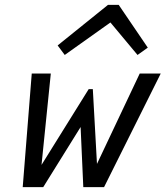

<svg xmlns="http://www.w3.org/2000/svg" viewBox="-20 -766 678 786"><path d="M638 -465 406 0H321L310 -246L157 0H73L110 -465H188L150 -91L343 -401H360L377 -95L552 -465ZM245 -541 216 -580 422 -746H466L585 -571L543 -541L432 -674Z"/></svg>

Font: Intel One Mono
Style: Italic
Weight: 400
Italic angle: -16°
Monospace: yes
Designer: Fred Shallcrass
Foundry: Frere-Jones Type LLC
Version: Version 1.400;hotconv 1.1.0;makeotfexe 2.6.0;FJTRelease1.4